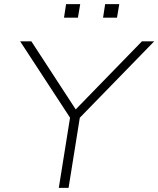

<svg xmlns="http://www.w3.org/2000/svg" viewBox="-20 -904 762 924"><path d="M263 0 321 -362 326 -324 77 -705H131L348 -372H339L663 -705H722L351 -324L368 -362L310 0ZM476 -819 486 -884H554L543 -819ZM288 -819 298 -884H366L355 -819Z"/></svg>

Font: Nunito Sans 10pt SemiExpanded ExtraLight
Style: Italic
Weight: 250
Width: 6
Italic angle: -9°
Designer: Vernon Adams
Foundry: Vernon Adams
Version: Version 3.101;gftools[0.9.27]